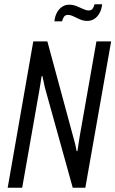

<svg xmlns="http://www.w3.org/2000/svg" viewBox="-20 -880 541 900"><path d="M16 0 136 -686H202L328 -221Q330 -216 332 -206.5Q334 -197 336 -188Q338 -179 339 -172H343Q345 -187 348.5 -208.5Q352 -230 354 -243L432 -686H501L380 0H321L190 -471Q188 -481 185 -495Q182 -509 179 -523H175Q173 -510 170 -490.5Q167 -471 164 -454L84 0ZM235 -780Q238 -806 248 -823Q258 -840 272.5 -849Q287 -858 304 -858Q322 -858 338.5 -851.5Q355 -845 369.5 -838Q384 -831 396 -831Q408 -831 414 -839Q420 -847 423 -860H459Q456 -835 446 -817.5Q436 -800 421.5 -791Q407 -782 389 -782Q371 -782 355 -789Q339 -796 325 -803Q311 -810 298 -810Q286 -810 280 -801.5Q274 -793 271 -780Z"/></svg>

Font: Archivo ExtraCondensed Light
Style: Italic
Weight: 300
Width: 2
Italic angle: -10°
Designer: Hector Gatti
Foundry: Omnibus-Type
Version: Version 2.001